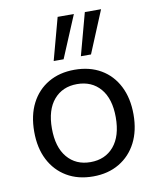

<svg xmlns="http://www.w3.org/2000/svg" viewBox="-85 -821 739 897"><g transform="rotate(-10 284.5 -372.5)"><path d="M285 9Q213 9 160 -22.5Q107 -54 78 -110.5Q49 -167 49 -244Q49 -322 78 -378.5Q107 -435 160 -466Q213 -497 284 -497Q356 -497 409 -466Q462 -435 491 -378Q520 -321 520 -244Q520 -167 491 -110.5Q462 -54 409 -22.5Q356 9 285 9ZM284 -59Q354 -59 395 -107.5Q436 -156 436 -245Q436 -333 395 -381Q354 -429 284 -429Q215 -429 174 -381Q133 -333 133 -245Q133 -156 174 -107.5Q215 -59 284 -59ZM325 -554 379 -754H456L373 -554ZM196 -554 250 -754H327L243 -554Z"/></g></svg>

Font: Nunito Sans 11pt
Style: Regular
Weight: 400
Version: Version 3.101;gftools[0.9.27]